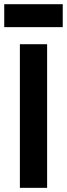

<svg xmlns="http://www.w3.org/2000/svg" viewBox="-37 -903 321 923"><path d="M58.6 -690.4H189.5V0H58.6ZM-16.6 -882.8H264.6V-772.5H-16.6Z"/></svg>

Font: Dinish
Style: Bold
Weight: 700
Designer: Bert Driehuis
Foundry: Playbeing
Version: Version 3.006; git-39231f3c-release